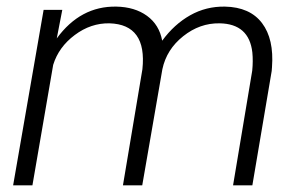

<svg xmlns="http://www.w3.org/2000/svg" viewBox="-20 -558 905 578"><path d="M167.5 -528.3 150.9 -442.4Q222.2 -540 330.1 -538.1Q385.7 -537.1 422.6 -510.3Q459.5 -483.4 468.3 -435.5Q504.4 -484.9 552.5 -512Q600.6 -539.1 657.2 -538.1Q732.4 -536.6 768.8 -488.5Q805.2 -440.4 798.8 -355.5L797.9 -344.2L739.7 0H681.6L739.3 -345.2Q742.2 -374 739.7 -399.9Q730 -486.3 641.1 -487.8Q581.5 -488.8 531.5 -449Q481.4 -409.2 468.8 -349.6L408.2 0H350.1L408.7 -349.6Q422.9 -484.4 309.6 -487.8Q253.4 -488.8 205.1 -452.6Q156.7 -416.5 140.1 -362.8L77.6 0H19.5L111.3 -528.3Z"/></svg>

Font: Roboto Light
Style: Italic
Weight: 300
Italic angle: -12°
Designer: Google
Version: Version 2.134; 2016; ttfautohint (v1.6)